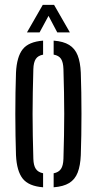

<svg xmlns="http://www.w3.org/2000/svg" viewBox="-20 -776 404 802"><path d="M46.8 -127.8Q45.5 -166.7 44.8 -210.3Q44 -254 44 -299.3Q44 -344.6 44.7 -388.5Q45.4 -432.4 46.8 -472Q49.9 -538.8 74.9 -570.3Q99.8 -601.7 160 -606.3V-547.7Q138.7 -543.8 129.5 -529.7Q120.2 -515.6 119.3 -487.3Q117.9 -435.8 117 -389.9Q116.1 -344.1 116.1 -299.9Q116.1 -255.6 117 -209.8Q117.9 -163.9 119.3 -112.5Q120.2 -84.5 129.7 -70.5Q139.1 -56.5 160 -52.3V6.3Q100 1.7 75 -29.7Q49.9 -61.2 46.8 -127.8ZM204.1 6.3V-52.1Q225.3 -56.3 234.7 -70.4Q244.1 -84.4 245 -112.5Q246.4 -164.4 247.4 -210.2Q248.3 -256 248.3 -300.1Q248.3 -344.2 247.4 -390Q246.4 -435.8 245 -487.3Q244.1 -516.2 234.9 -530.1Q225.7 -544.1 204.1 -547.9V-606.3Q244.8 -603.3 269 -588.3Q293.1 -573.3 304.4 -544.8Q315.6 -516.3 317.5 -472Q318.9 -433.1 319.6 -389.4Q320.3 -345.7 320.3 -300.6Q320.3 -255.5 319.6 -211.5Q318.9 -167.5 317.5 -127.8Q315.6 -83.8 304.4 -55Q293.1 -26.3 269 -11.5Q244.8 3.3 204.1 6.3ZM92.6 -640.6 158.7 -755.8H205.8L271.9 -640.6H219.2L182.7 -709.7L145.3 -640.6Z"/></svg>

Font: Big Shoulders Stencil Thin
Style: Regular
Weight: 100
Designer: Patric King
Foundry: XO Type Co
Version: Version 2.001